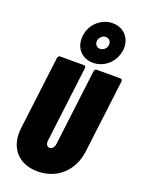

<svg xmlns="http://www.w3.org/2000/svg" viewBox="-183 -1084 877 1174"><g transform="rotate(20 255.5 -496.5)"><path d="M307 -732C382 -732 445 -790 455 -867C464 -943 415 -1001 340 -1001C265 -1001 202 -943 193 -867C183 -790 232 -732 307 -732ZM319 -827C297 -827 282 -845 285 -867C288 -890 307 -908 329 -908C350 -908 365 -890 363 -867C360 -845 340 -827 319 -827ZM216 8C342 8 436 -78 452 -208L511 -685C512 -694 507 -700 498 -700H345C336 -700 330 -694 329 -685L268 -190C265 -168 253 -153 236 -153C219 -153 210 -168 212 -190L273 -685C274 -694 269 -700 261 -700H107C99 -700 92 -694 91 -685L32 -208C16 -78 89 8 216 8Z"/></g></svg>

Font: Barlow Condensed Black
Style: Italic
Weight: 900
Width: 3
Italic angle: -7°
Designer: Jeremy Tribby
Foundry: Tribby Type
Version: Version 1.422;hotconv 1.0.109;makeotfexe 2.5.65596